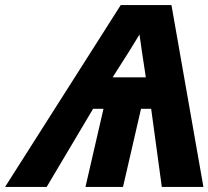

<svg xmlns="http://www.w3.org/2000/svg" viewBox="-20 -737 822 757"><path d="M782 0H618L576 -308H536L465 0H317L388 -308H347L164 0H0L456 -717H656ZM530 -601Q501 -552 424 -432H555Q537 -548 530 -601Z"/></svg>

Font: Passageway
Style: BdIt
Weight: 700
Foundry: Ascender Corporation
Version: Version 1.11